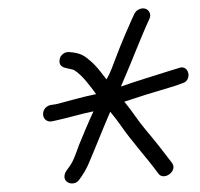

<svg xmlns="http://www.w3.org/2000/svg" viewBox="-20 -575 477 457"><path d="M103 -286 116.3 -289C143.3 -294.7 173.5 -304.3 202.5 -310C191.2 -285.9 176.3 -250.1 168.1 -230C159.9 -207.5 154.4 -190.1 143.4 -176C138.9 -169.8 132.7 -162.7 133.5 -153C134.9 -137 158.8 -132.8 168.4 -147C176.3 -157.8 181.8 -166 189 -181C205.6 -218.9 224.4 -267.9 242.4 -309C251.3 -298.3 259.5 -287.7 267 -277C293.9 -237.8 329.2 -199.9 356.1 -163C368.4 -142.8 403.9 -167.3 389.6 -187C368.6 -214.9 350.2 -238.2 326 -267C307.4 -289.2 294.5 -310.7 275.9 -333C288.3 -337 288.3 -337 300.7 -341C332.6 -351.7 364.4 -360.7 394.8 -370L414.5 -377C438.6 -383.7 429.7 -423 405.3 -413L385.7 -407C348 -394.9 306.8 -382.7 267.7 -369L272.9 -381C294.1 -429.3 313.7 -482.7 335.6 -530C338.1 -535.3 338.3 -540.3 336.1 -545C328.8 -560.7 306.9 -556.7 299.8 -542L293.3 -528L276.3 -489C269.2 -472.3 262.4 -455.3 255.9 -438C248.4 -418.5 242.6 -401.1 233.5 -386C227.3 -394 227.3 -394 221.1 -402C212.3 -413.3 204.2 -422.2 196.9 -428.5C183.2 -440.4 175.6 -446.8 155.2 -450L145.3 -451C134.4 -452.4 123.7 -444.1 122 -434C118 -410.3 142.3 -414.1 156.8 -408C176.4 -395.4 193.7 -371.4 208.8 -351C176.9 -344.7 141.9 -334 113.3 -327L100.1 -325C74.7 -318.8 77.9 -282.9 103 -286Z"/></svg>

Font: Just Breathe
Style: Obl2
Weight: 400
Foundry: Cannot Into Space Fonts
Version: Version 0.72